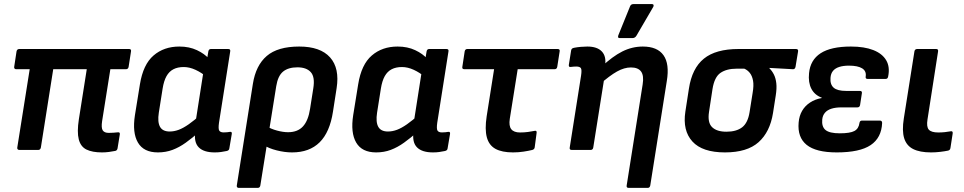

<svg xmlns="http://www.w3.org/2000/svg" viewBox="-20 -731 4698 936"><path d="M476.9 12Q429.9 12 401.5 -2Q373.1 -16 364 -51.6Q354.8 -87.2 364.5 -149.7L403 -393.6H239.5L179.2 -11.7Q176.9 0 166.2 0H73.9Q68.9 0 66.1 -3.3Q63.2 -6.7 64.2 -11.7L124.8 -393.6H58.5Q53.5 -393.6 50.8 -396.9Q48.2 -400.2 49.2 -405.3L60.6 -480.4Q62.9 -492.1 74.3 -492.1H609.4Q620.7 -492.1 618.7 -480.4L607 -405.3Q605 -393.6 593.9 -393.6H518L477.8 -140.5Q472.8 -107.8 480.8 -95.5Q488.8 -83.2 510.4 -83.2Q520.8 -83.2 532.3 -84Q543.7 -84.9 554.4 -85.9Q565.8 -87.5 564.1 -75.9L553 -7.4Q550.7 3.6 540.7 4.9Q528 7.6 511 9.8Q494 12 476.9 12Z M749.8 12Q680.4 12 652.4 -36Q624.4 -83.9 637.8 -169.6L662.1 -319.9Q677.8 -417 728.6 -460.5Q779.3 -504.1 854.4 -504.1Q902.7 -504.1 940.2 -486.4Q977.7 -468.7 998.7 -444.2L987.3 -355.9Q962.7 -376.9 933.1 -390.6Q903.6 -404.2 875.7 -404.2Q846.1 -404.2 825.4 -393.4Q804.6 -382.7 791.7 -359.8Q778.8 -336.9 772.8 -299.3L754.2 -181.6Q747.2 -136.1 760 -113Q772.7 -89.9 807.3 -89.9Q828.9 -89.9 851.2 -98.2Q873.4 -106.5 900.3 -125.3Q927.2 -144 961.4 -174.9L951.4 -88.3Q917.6 -58.4 885.8 -35.6Q854 -12.7 821.1 -0.4Q788.2 12 749.8 12ZM1026.7 12Q973.3 12 949 -12.6Q924.6 -37.1 932 -88.8L935.3 -111.2L933.9 -139.1L974.3 -397.7L988 -434.8L995.7 -480.4Q996.7 -486.1 999.8 -489.1Q1003 -492.1 1008 -492.1H1092.2Q1104.6 -492.1 1102.3 -480.4L1047.6 -132.7Q1043.3 -102.1 1049.1 -93.8Q1054.9 -85.5 1070.2 -85.5Q1079.2 -85.5 1087.1 -86.3Q1095.1 -87.2 1101.1 -88.2Q1112.1 -89.9 1109.8 -77.2L1098 -7.4Q1097 2.9 1084.3 5.3Q1070.9 8 1057.5 10Q1044.1 12 1026.7 12Z M1143.8 185Q1138.8 185 1136.1 181.7Q1133.4 178.3 1134.4 173.3L1212.8 -322.4Q1227.1 -412.4 1280.5 -458.2Q1333.9 -504.1 1438.7 -504.1Q1541.8 -504.1 1589.1 -451.2Q1636.3 -398.3 1621 -301L1603.3 -187Q1588 -86.6 1538.3 -37.3Q1488.7 12 1403.7 12Q1368 12 1328.7 2Q1289.4 -8 1266.7 -23.3L1278.4 -116.4Q1300.7 -102.4 1330.4 -94.5Q1360.1 -86.5 1384.4 -86.5Q1431.2 -86.5 1457.1 -114.9Q1483 -143.3 1491.7 -201.4L1507.3 -300.3Q1516.3 -355.7 1495 -379.3Q1473.8 -402.8 1430 -402.8Q1385.5 -402.8 1360.1 -382.1Q1334.7 -361.3 1326.7 -311.2L1249.1 173.3Q1247.1 185 1236.1 185Z M1813.8 12Q1744.4 12 1716.4 -36Q1688.4 -83.9 1701.8 -169.6L1726.1 -319.9Q1741.8 -417 1792.6 -460.5Q1843.3 -504.1 1918.4 -504.1Q1966.7 -504.1 2004.2 -486.4Q2041.7 -468.7 2062.7 -444.2L2051.3 -355.9Q2026.7 -376.9 1997.1 -390.6Q1967.6 -404.2 1939.7 -404.2Q1910.1 -404.2 1889.4 -393.4Q1868.6 -382.7 1855.7 -359.8Q1842.8 -336.9 1836.8 -299.3L1818.2 -181.6Q1811.2 -136.1 1824 -113Q1836.7 -89.9 1871.3 -89.9Q1892.9 -89.9 1915.2 -98.2Q1937.4 -106.5 1964.3 -125.3Q1991.2 -144 2025.4 -174.9L2015.4 -88.3Q1981.6 -58.4 1949.8 -35.6Q1918 -12.7 1885.1 -0.4Q1852.2 12 1813.8 12ZM2090.7 12Q2037.3 12 2013 -12.6Q1988.6 -37.1 1996 -88.8L1999.3 -111.2L1997.9 -139.1L2038.3 -397.7L2052 -434.8L2059.7 -480.4Q2060.7 -486.1 2063.8 -489.1Q2067 -492.1 2072 -492.1H2156.2Q2168.6 -492.1 2166.3 -480.4L2111.6 -132.7Q2107.3 -102.1 2113.1 -93.8Q2118.9 -85.5 2134.2 -85.5Q2143.2 -85.5 2151.1 -86.3Q2159.1 -87.2 2165.1 -88.2Q2176.1 -89.9 2173.8 -77.2L2162 -7.4Q2161 2.9 2148.3 5.3Q2134.9 8 2121.5 10Q2108.1 12 2090.7 12Z M2480.9 12Q2427.2 12 2395.5 -5.3Q2363.8 -22.7 2353.3 -61.6Q2342.8 -100.5 2352.5 -164.1L2388.7 -393.6H2243.9Q2231.5 -393.6 2233.9 -405.3L2245.3 -480.4Q2247.6 -492.1 2258.3 -492.1H2698.3Q2710.6 -492.1 2708.3 -480.4L2696.6 -405.3Q2694.6 -393.6 2683.5 -393.6H2503.7L2465.2 -151.7Q2459.9 -117.1 2472.5 -101.1Q2485.1 -85.2 2515.1 -85.2Q2535.4 -85.2 2554.1 -87.7Q2572.7 -90.2 2587.4 -93.2Q2597.7 -94.9 2596 -83.2L2586.6 -12.4Q2585.3 -3 2574.9 0Q2557.6 4.3 2532.8 8.1Q2508 12 2480.9 12Z M3045 185Q3033 185 3035 173.3L3112.9 -319.1Q3119.9 -362.3 3105.3 -382.3Q3090.7 -402.2 3055.8 -402.2Q3023.3 -402.2 2987.9 -382.4Q2952.4 -362.7 2901.7 -317.9L2911 -404.4Q2966 -456.1 3013.8 -480.1Q3061.7 -504.1 3113.7 -504.1Q3184.7 -504.1 3214.6 -461.7Q3244.6 -419.4 3230.6 -335.4L3150 173.3Q3147.6 185 3137.6 185ZM2767.5 0Q2755.1 0 2757.4 -11.7L2812.7 -362.3Q2817 -390.6 2811.9 -398.6Q2806.8 -406.6 2789.5 -406.6Q2783.1 -406.6 2776 -406.1Q2768.9 -405.6 2761.9 -404.6Q2756.2 -403.6 2754.2 -407.1Q2752.2 -410.6 2753.2 -415.6L2764.3 -485.3Q2765.6 -491.3 2768.6 -493.9Q2771.7 -496.4 2778.4 -498Q2793.7 -501.1 2811.6 -502.6Q2829.5 -504.1 2843.2 -504.1Q2891.3 -504.1 2914 -480Q2936.7 -456 2929.7 -411.2L2926.4 -389.5L2926.4 -353.6L2872.1 -11.7Q2870.1 0 2859.1 0ZM3000.6 -545.3Q2994.5 -545.3 2993.4 -549.5Q2992.2 -553.7 2994.5 -559.4L3051.3 -699.6Q3054 -706.7 3058.7 -709Q3063.4 -711.3 3070.1 -711.3H3157.7Q3164.3 -711.3 3166 -706.7Q3167.7 -702 3164 -696.3L3082.7 -557Q3076 -545.3 3062.6 -545.3Z M3514.1 12Q3404 12 3355.6 -41.1Q3307.1 -94.1 3321.1 -186.6L3338.4 -298.5Q3353.4 -398 3411.4 -445Q3469.3 -492.1 3580.3 -492.1H3860.3Q3872.6 -492.1 3870.6 -480.4L3858.2 -405.3Q3857.2 -400.2 3854.2 -396.7Q3851.2 -393.2 3845.5 -393.6L3731 -399.9V-397.9Q3743.7 -385.6 3752.7 -367.8Q3761.7 -350 3764.5 -325Q3767.3 -300 3761.7 -265L3748.4 -179.9Q3733.7 -87.7 3678.1 -37.9Q3622.5 12 3514.1 12ZM3521.2 -88.9Q3569.7 -88.9 3597.8 -110.3Q3625.8 -131.8 3634.1 -184L3649 -277.8Q3655.4 -314.4 3651.1 -337.8Q3646.7 -361.3 3635.5 -375.4Q3624.2 -389.5 3608.6 -396.2H3571Q3522.5 -396.2 3492.6 -375.9Q3462.7 -355.6 3453.4 -296.7L3436.5 -185.7Q3428.5 -133.5 3451.4 -111.2Q3474.3 -88.9 3521.2 -88.9Z M4059.1 12Q3958 12 3912.4 -24.8Q3866.9 -61.6 3873.4 -133.9Q3876.1 -166.2 3890.3 -190.6Q3904.4 -215 3929.1 -231.2Q3953.8 -247.4 3985.9 -253.1L3986.2 -254.7Q3951.6 -267.4 3935.5 -298.2Q3919.5 -329 3924.1 -374.2Q3930.1 -438.6 3980.5 -471.4Q4030.9 -504.1 4128.1 -504.1Q4193.6 -504.1 4237.3 -486.9Q4281.1 -469.7 4300.2 -437.2Q4319.4 -404.6 4309.7 -357.9Q4307.7 -346.2 4297.6 -346.2H4209.9Q4198.2 -346.2 4200.2 -357.6Q4204.5 -384.1 4183.3 -397.6Q4162 -411 4118.5 -411Q4091.2 -411 4071.4 -404.7Q4051.6 -398.4 4040.9 -385.4Q4030.1 -372.4 4028.7 -351.5Q4026.1 -319.6 4043.9 -303.7Q4061.6 -287.8 4104.7 -287.8H4171.6Q4184 -287.8 4181.6 -276.1L4172.9 -219.2Q4170.9 -207.5 4159.9 -207.5H4081Q4053.4 -207.5 4033.2 -201.1Q4012.9 -194.6 4001.7 -181.4Q3990.4 -168.3 3988.4 -148.4Q3985.1 -113.2 4004.5 -97.2Q4024 -81.1 4073.8 -81.1Q4124.1 -81.1 4145.1 -92.4Q4166.2 -103.6 4169.9 -131.5Q4171.6 -143.2 4182.3 -143.2H4269Q4280.4 -143.2 4280.4 -131.5Q4277.4 -59.3 4224.5 -23.7Q4171.6 12 4059.1 12Z M4518.9 12Q4464.2 12 4431.7 -4.4Q4399.2 -20.7 4387.8 -57.3Q4376.5 -93.9 4386.2 -154.1L4437.8 -480.4Q4439.8 -492.1 4451.5 -492.1H4543.7Q4555.1 -492.1 4553.1 -480.4L4501.5 -148.4Q4495.8 -112.8 4507.9 -99Q4520.1 -85.2 4554 -85.2Q4569.7 -85.2 4585.8 -86.8Q4602 -88.5 4614.6 -90.9Q4626 -93.2 4624.3 -80.2L4613.3 -9.1Q4611.6 1.3 4601.6 3.3Q4586.2 6.6 4563.6 9.3Q4541 12 4518.9 12Z"/></svg>

Font: Sofia Sans Hairline
Style: Italic
Weight: 1
Italic angle: -9°
Designer: Botio Nikoltchev, Ani Petrova
Foundry: lettersoup
Version: Version 4.102